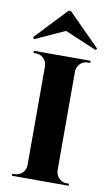

<svg xmlns="http://www.w3.org/2000/svg" viewBox="-91 -861 523 908"><g transform="rotate(10 170.0 -407.5)"><path d="M162.6 -815.4 18.6 -662.6 24.9 -654.3 167.5 -719.2 320.3 -654.3 326.7 -662.1 173.8 -815.4ZM306.6 0H34.2V-9.8H45.4Q66.9 -9.8 82.5 -25.1Q98.1 -40.5 98.1 -63V-537.1Q98.1 -559.6 82.5 -574.7Q66.9 -589.8 45.4 -589.8H34.2V-600.1H306.2V-589.8H295.4Q273.9 -589.8 258.3 -575Q242.7 -560.1 242.2 -537.6V-63Q243.2 -40 258.3 -24.9Q273.4 -9.8 295.4 -9.8H306.6Z"/></g></svg>

Font: Cinzel Bold
Style: Regular
Weight: 700
Designer: Natanael Gama
Version: Version 1.001;PS 001.001;hotconv 1.0.56;makeotf.lib2.0.21325